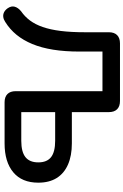

<svg xmlns="http://www.w3.org/2000/svg" viewBox="190 -935 753 1173"><g transform="rotate(90 566.5 -348.5)"><path d="M605 0Q572 0 554.5 -17.5Q537 -35 537 -68V-598H295V-458Q295 -368 283.5 -296.5Q272 -225 249 -169.5Q226 -114 192.5 -73Q159 -32 114 -4Q99 6 84 8Q69 10 55.5 3.5Q42 -3 31 -18Q15 -41 21 -62Q27 -83 49 -101Q81 -123 105 -155Q129 -187 145 -233Q161 -279 169 -342.5Q177 -406 177 -491V-637Q177 -670 194.5 -687.5Q212 -705 245 -705H597Q630 -705 647.5 -687.5Q665 -670 665 -637V-411H856Q931 -411 985 -387.5Q1039 -364 1067.5 -318.5Q1096 -273 1096 -206Q1096 -106 1032.5 -53Q969 0 856 0ZM665 -102H840Q908 -102 940 -127.5Q972 -153 972 -206Q972 -259 940 -284Q908 -309 840 -309H665Z"/></g></svg>

Font: Nunito
Style: Bold
Weight: 700
Designer: Vernon Adams
Foundry: Vernon Adams
Version: Version 3.602